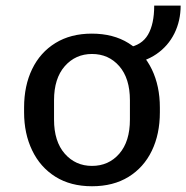

<svg xmlns="http://www.w3.org/2000/svg" viewBox="-20 -638 648 668"><path d="M300 10Q225.8 10 172.9 -23.1Q120 -56.2 91.9 -114.8Q63.8 -173.2 63.8 -247.2V-263.8Q63.8 -339.8 91.9 -397.8Q120 -455.8 173 -488.4Q226 -521 299.2 -521Q374.2 -521 427.2 -487.9Q480.2 -454.8 508.2 -396.8Q536.2 -338.8 536.2 -263.8V-247.2Q536.2 -171.2 508.1 -113.2Q480 -55.2 427.1 -22.6Q374.2 10 300 10ZM300 -60.8Q358 -60.8 395 -103.2Q432 -145.8 432 -221.8V-289.2Q432 -365.2 395 -407.8Q358 -450.2 300 -450.2Q242.8 -450.2 205.4 -407.8Q168 -365.2 168 -289.2V-221.8Q168 -145.8 205.4 -103.2Q242.8 -60.8 300 -60.8ZM424.5 -414.2V-472.5Q473.5 -480.5 495 -517.5Q516.5 -554.5 516.5 -618.5H608.5Q608.5 -565.8 586.8 -521.8Q565 -477.8 524.2 -449.8Q483.5 -421.8 424.5 -414.2Z"/></svg>

Font: Chivo Mono Medium
Style: Regular
Weight: 500
Monospace: yes
Designer: Hector Gatti
Foundry: Omnibus-Type
Version: Version 1.008